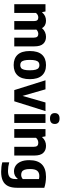

<svg xmlns="http://www.w3.org/2000/svg" viewBox="1130 -1964 1064 3364"><g transform="rotate(90 1662.0 -282.0)"><path d="M792.5 -351.5V0H639.5V-343Q639.5 -385 622.5 -403Q605.5 -421 575 -421Q555 -421 534.5 -412.5Q514 -404 498.5 -387Q499.5 -369 499.5 -359V0H349.5V-343Q349.5 -385.5 333.5 -403.2Q317.5 -421 287.5 -421Q265 -421 243 -410.5Q221 -400 207 -379.5V0H54V-547H181L192 -489.5H199Q254 -556 343.5 -556Q386 -556 419.2 -538.8Q452.5 -521.5 473 -485.5Q503 -521 542.5 -538.5Q582 -556 625 -556Q702 -556 747.2 -507.2Q792.5 -458.5 792.5 -351.5Z M874 -271Q874 -415 937.8 -485.5Q1001.5 -556 1120.5 -556Q1239 -556 1303 -484.8Q1367 -413.5 1367 -272.5Q1367 -130.5 1303 -60Q1239 10.5 1120.5 10.5Q1002 10.5 938 -59.5Q874 -129.5 874 -271ZM1211.5 -271Q1211.5 -337 1201 -374Q1190.5 -411 1170.8 -425.8Q1151 -440.5 1120.5 -440.5Q1090 -440.5 1070.2 -425.8Q1050.5 -411 1040 -374.5Q1029.5 -338 1029.5 -273Q1029.5 -207.5 1040 -170.8Q1050.5 -134 1070 -119.5Q1089.5 -105 1120.5 -105Q1151.5 -105 1171 -119.5Q1190.5 -134 1201 -170.2Q1211.5 -206.5 1211.5 -271Z M1775.5 -547H1926.5L1754.5 0H1558.5L1386.5 -547H1545L1660.5 -144.5Z M1980 0V-547H2133.5V0ZM1961.5 -709.5Q1961.5 -750 1985.2 -771.8Q2009 -793.5 2057 -793.5Q2104.5 -793.5 2128.2 -771.5Q2152 -749.5 2152 -709.5Q2152 -669.5 2128.2 -647.8Q2104.5 -626 2057 -626Q2009 -626 1985.2 -647.8Q1961.5 -669.5 1961.5 -709.5Z M2241.5 -547H2368.5L2379.5 -490H2386.5Q2414.5 -522.5 2452.2 -539.2Q2490 -556 2535.5 -556Q2613.5 -556 2659.2 -507.2Q2705 -458.5 2705 -352.5V0H2552V-342Q2552 -385 2534.2 -403Q2516.5 -421 2483 -421Q2458 -421 2434 -410.8Q2410 -400.5 2394.5 -380.5V0H2241.5Z M2824 209.5V88.5Q2902 110 2975.5 110Q3049 110 3083 79.8Q3117 49.5 3117 -22V-58.5H3109.5Q3089 -28.5 3056.5 -11.8Q3024 5 2981.5 5Q2928.5 5 2884.2 -23.5Q2840 -52 2813 -112.2Q2786 -172.5 2786 -263Q2786 -555.5 3077.5 -556Q3126.5 -556 3177.5 -548.2Q3228.5 -540.5 3270 -526V-49Q3270 49 3239 110.8Q3208 172.5 3145.8 201.2Q3083.5 230 2988.5 230Q2948 230 2904.5 225Q2861 220 2824 209.5ZM3117 -150V-433Q3088 -439 3063.5 -439Q3002 -439 2971.8 -401.5Q2941.5 -364 2941.5 -276.5Q2941.5 -217 2953.5 -182.8Q2965.5 -148.5 2987.8 -134.8Q3010 -121 3044 -121Q3064.5 -121 3084 -128.5Q3103.5 -136 3117 -150Z"/></g></svg>

Font: Encode Sans Semi Condensed
Style: Bold
Weight: 700
Width: 4
Designer: Multiple Designers
Foundry: Impallari Type
Version: Version 2.000